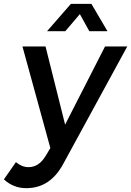

<svg xmlns="http://www.w3.org/2000/svg" viewBox="-68 -772 677 991"><path d="M-47.9 153.8 14.2 64.9Q45.4 90.8 79.1 90.8Q132.8 90.8 168 32.2L191.9 -7.8L47.9 -532.2H167L268.1 -128.9L474.1 -532.2H588.9L258.8 73.2Q191.4 199.2 67.9 199.2Q1 199.2 -47.9 153.8ZM174.8 -610.8 297.9 -752H403.8L486.8 -610.8H393.1L344.2 -699.2L269 -610.8Z"/></svg>

Font: Trueno
Style: Italic
Weight: 400
Designer: Julieta Ulanovsky
Foundry: Julieta Ulanovsky
Version: Version 3.001b | FøM Fix